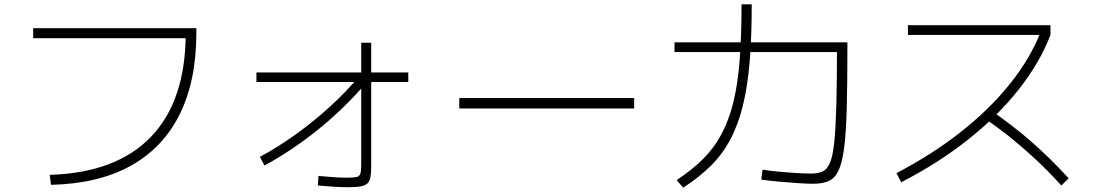

<svg xmlns="http://www.w3.org/2000/svg" viewBox="-20 -836 5040 885"><path d="M209 -30Q516 -39 676 -205.5Q836 -372 836 -684L860 -660H133V-706H885V-684Q885 -463 808 -308.5Q731 -154 582 -71.5Q433 11 215 16Z M1178 -113Q1260 -157 1343 -216.5Q1426 -276 1501.5 -345Q1577 -414 1637 -486L1671 -458Q1608 -383 1530.5 -311.5Q1453 -240 1368.5 -179.5Q1284 -119 1199 -73ZM1583 27Q1554 27 1515 24.5Q1476 22 1445 19L1448 -25Q1478 -22 1515.5 -19.5Q1553 -17 1578 -17Q1610 -17 1623.5 -20Q1637 -23 1641 -36Q1645 -49 1645 -76V-639H1691V-71Q1691 -38 1687.5 -19Q1684 0 1673 10Q1662 20 1640.5 23.5Q1619 27 1583 27ZM1162 -458V-502H1862V-458Z M2097 -336V-384H2903V-336Z M3728 11Q3699 11 3656 8Q3613 5 3568.5 1Q3524 -3 3489 -8L3495 -54Q3525 -49 3567 -45Q3609 -41 3650 -38.5Q3691 -36 3718 -36Q3750 -36 3771.5 -45.5Q3793 -55 3806 -86.5Q3819 -118 3825.5 -181.5Q3832 -245 3835 -352Q3838 -459 3838 -621L3862 -596H3089V-641H3886V-618Q3886 -450 3883 -337Q3880 -224 3871 -154.5Q3862 -85 3845 -49.5Q3828 -14 3799.5 -1.5Q3771 11 3728 11ZM3099 -6Q3169 -52 3220 -102.5Q3271 -153 3305.5 -217.5Q3340 -282 3360.5 -365.5Q3381 -449 3389.5 -560Q3398 -671 3398 -816H3445Q3445 -667 3435.5 -552Q3426 -437 3404 -348.5Q3382 -260 3346 -192.5Q3310 -125 3256 -71.5Q3202 -18 3129 29Z M4112 -38Q4277 -124 4409 -228Q4541 -332 4634.5 -448.5Q4728 -565 4776 -687L4788 -675H4165V-720H4822V-675Q4773 -547 4676 -424Q4579 -301 4441.5 -192Q4304 -83 4134 4ZM4872 19Q4815 -44 4759 -96.5Q4703 -149 4644 -197Q4585 -245 4517 -291L4548 -327Q4649 -257 4734.5 -182.5Q4820 -108 4906 -14Z"/></svg>

Font: M PLUS 2 Thin Light
Style: Regular
Weight: 300
Version: Version 1.001